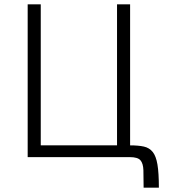

<svg xmlns="http://www.w3.org/2000/svg" viewBox="-20 -721 780 881"><path d="M107 -701H167V-54H517V-701H577V-54Q615 -54 640 -48.5Q665 -43 680.5 -24Q696 -5 702.5 34Q709 73 709 140H639Q639 91 638 60Q637 29 624.5 14.5Q612 0 576 0H107Z"/></svg>

Font: Moderustic Light
Style: Regular
Weight: 300
Designer: Tural Alisoy
Foundry: TAFT Foundry
Version: Version 2.120